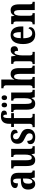

<svg xmlns="http://www.w3.org/2000/svg" viewBox="1750 -2560 819 4360"><g transform="rotate(-90 2160.0 -379.5)"><path d="M163 10C225 10 249 -19 286 -74H293L310 0H468V-50H465C428 -50 416 -66 416 -121V-377C416 -502 357 -548 241 -548C145 -548 70 -515 70 -448C70 -403 105 -382 177 -382C177 -450 192 -491 230 -491C272 -491 285 -449 285 -374V-317L218 -314C96 -309 36 -260 36 -152C36 -42 93 10 163 10ZM213 -55C183 -55 170 -90 170 -147C170 -222 190 -260 252 -265L286 -268V-191C286 -111 257 -55 213 -55Z M708 10C765 10 805 -14 831 -74H835L854 0H1021V-50H1014C983 -50 960 -55 960 -114V-536H776V-486H779C810 -486 830 -480 830 -420V-224C830 -129 810 -68 760 -68C713 -68 701 -112 701 -208V-536H515V-486H518C558 -486 570 -474 570 -417V-187C570 -51 611 10 708 10Z M1233 10C1350 10 1413 -55 1413 -156C1413 -250 1361 -289 1275 -327C1200 -360 1177 -380 1177 -427C1177 -468 1201 -493 1240 -493C1287 -493 1320 -457 1320 -389C1371 -389 1396 -412 1396 -453C1396 -501 1353 -547 1251 -547C1146 -547 1076 -496 1076 -393C1076 -301 1121 -262 1218 -219C1285 -188 1313 -166 1313 -122C1313 -76 1290 -46 1235 -46C1178 -46 1142 -90 1142 -170C1102 -170 1068 -152 1068 -100C1068 -33 1114 10 1233 10Z M1453 0H1755V-50H1716C1691 -50 1659 -58 1659 -116V-473H1771V-536H1659V-593C1659 -679 1673 -716 1703 -716C1732 -716 1739 -666 1739 -631C1811 -631 1830 -662 1830 -698C1830 -734 1805 -769 1700 -769C1579 -769 1529 -700 1529 -577V-536H1456V-473H1529V-116C1529 -58 1494 -50 1472 -50H1453Z M2123 -629C2149 -629 2176 -645 2176 -690C2176 -737 2149 -753 2123 -753C2093 -753 2068 -737 2068 -690C2068 -645 2093 -629 2123 -629ZM1955 -629C1983 -629 2010 -645 2010 -690C2010 -737 1983 -753 1955 -753C1928 -753 1903 -737 1903 -690C1903 -645 1928 -629 1955 -629ZM1988 10C2045 10 2085 -14 2111 -74H2115L2134 0H2301V-50H2294C2263 -50 2240 -55 2240 -114V-536H2056V-486H2059C2090 -486 2110 -480 2110 -420V-224C2110 -129 2090 -68 2040 -68C1993 -68 1981 -112 1981 -208V-536H1795V-486H1798C1838 -486 1850 -474 1850 -417V-187C1850 -51 1891 10 1988 10Z M2339 0H2594V-50H2591C2555 -50 2535 -58 2535 -116V-312C2535 -400 2549 -470 2602 -470C2646 -470 2663 -420 2663 -334V0H2849V-50H2847C2810 -50 2794 -59 2794 -121V-354C2794 -489 2750 -548 2660 -548C2589 -548 2556 -507 2536 -464H2531C2532 -484 2535 -529 2535 -570V-760H2336V-710H2347C2367 -710 2403 -702 2403 -648V-119C2403 -59 2377 -50 2344 -50H2339Z M2885 0H3162V-50H3136C3104 -50 3082 -58 3082 -117V-277C3082 -364 3104 -462 3148 -462C3179 -462 3186 -434 3186 -379C3252 -379 3291 -407 3291 -462C3291 -512 3265 -547 3205 -547C3140 -547 3104 -505 3079 -434H3075L3059 -536H2890V-486H2893C2929 -486 2950 -477 2950 -418V-122C2950 -59 2926 -50 2889 -50H2885Z M3555 10C3675 10 3724 -52 3724 -101C3724 -123 3711 -136 3695 -142C3676 -95 3643 -58 3587 -58C3513 -58 3474 -120 3472 -260H3740V-306C3740 -464 3666 -548 3546 -548C3415 -548 3340 -453 3340 -265C3340 -91 3412 10 3555 10ZM3611 -318H3474C3475 -428 3503 -488 3549 -488C3593 -488 3611 -423 3611 -318Z M3788 0H4043V-50H4039C4003 -50 3983 -58 3983 -116V-312C3983 -394 4000 -471 4054 -471C4099 -471 4112 -419 4112 -334V0H4299V-50H4295C4259 -50 4242 -59 4242 -121V-354C4242 -489 4196 -548 4109 -548C4042 -548 4008 -518 3984 -462H3980L3970 -536H3792V-486H3796C3831 -486 3853 -477 3853 -421V-119C3853 -59 3830 -50 3793 -50H3788Z"/></g></svg>

Font: Noto Serif Sinhala ExtraCondensed
Style: Bold
Weight: 700
Width: 2
Designer: Jelle Bosma - Monotype Design Team
Foundry: Monotype Imaging Inc.
Version: Version 2.007